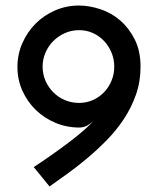

<svg xmlns="http://www.w3.org/2000/svg" viewBox="-20 -666 571 694"><path d="M266 -294Q292 -294 315 -304Q338 -314 355.5 -332Q373 -350 383 -374Q393 -398 393 -425Q393 -452 383 -476Q373 -500 356 -518Q339 -536 316 -546.5Q293 -557 266 -557Q239 -557 215 -546.5Q191 -536 173 -518Q155 -500 144.5 -476Q134 -452 134 -425Q134 -398 144.5 -374Q155 -350 173 -332Q191 -314 215 -304Q239 -294 266 -294ZM488 -425Q488 -371 471.5 -324Q455 -277 427.5 -235.5Q400 -194 365 -158.5Q330 -123 293.5 -92.5Q257 -62 222 -37Q187 -12 159 8L102 -62Q131 -81 164.5 -104.5Q198 -128 228.5 -151Q259 -174 283 -195Q307 -216 318 -230Q308 -219 295 -212Q282 -205 266 -205Q221 -205 180.5 -222Q140 -239 109.5 -268.5Q79 -298 61 -338Q43 -378 43 -424Q43 -470 61 -510.5Q79 -551 109 -581Q139 -611 179.5 -628.5Q220 -646 265 -646Q302 -646 342 -633Q382 -620 414 -592.5Q446 -565 467 -523.5Q488 -482 488 -425Z"/></svg>

Font: JosefinSans
Style: SemiBold
Weight: 600
Designer: Santiago Orozco
Foundry: Typemade
Version: Version 1.0 ; ttfautohint (v1.3)